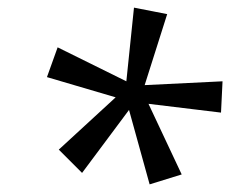

<svg xmlns="http://www.w3.org/2000/svg" viewBox="-20 -783 603 503"><path d="M456 -326 372 -300 318 -495 195 -330 134 -391 283 -528 103 -581 131 -659 311 -570 331 -763 418 -746 359 -560 563 -570 559 -488 369 -511 456 -326Z"/></svg>

Font: NameLogos Sans
Style: Italic
Weight: 500
Version: Version 0.1